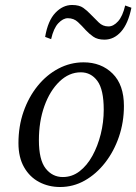

<svg xmlns="http://www.w3.org/2000/svg" viewBox="-20 -737 547 770"><path d="M221 13Q175 13 137 -7Q99 -27 76.5 -66.5Q54 -106 54 -163Q54 -231 74.5 -289.5Q95 -348 131 -392.5Q167 -437 214.5 -462Q262 -487 315 -487Q386 -487 431.5 -442Q477 -397 477 -312Q477 -247 457 -188.5Q437 -130 401.5 -84.5Q366 -39 320 -13Q274 13 221 13ZM232 -27Q269 -27 299 -50Q329 -73 350.5 -112Q372 -151 384 -199Q396 -247 396 -297Q396 -378 370.5 -412.5Q345 -447 304 -447Q257 -447 218.5 -410Q180 -373 158 -311.5Q136 -250 136 -175Q136 -96 163 -61.5Q190 -27 232 -27ZM161 -589Q172 -654 202 -685.5Q232 -717 269 -717Q298 -717 314 -705.5Q330 -694 343 -680Q360 -663 376 -647Q392 -631 415 -631Q435 -631 453.5 -651.5Q472 -672 482 -715L507 -706Q494 -642 465.5 -610Q437 -578 399 -578Q371 -578 354 -590Q337 -602 324 -616Q309 -633 292.5 -648.5Q276 -664 252 -664Q233 -664 214 -644Q195 -624 185 -580Z"/></svg>

Font: Source Serif Pro
Style: Italic
Weight: 400
Italic angle: -12°
Designer: Frank Grießhammer
Foundry: Adobe Systems Incorporated
Version: Version 3.001;hotconv 1.0.111;makeotfexe 2.5.65597